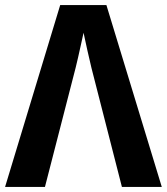

<svg xmlns="http://www.w3.org/2000/svg" viewBox="-20 -736 657 756"><path d="M0 0 217 -716H399L617 0H460L340 -469Q333 -498 324 -538Q315 -578 309 -607Q305 -588 299 -561.5Q293 -535 287.5 -510Q282 -485 278 -470L157 0Z"/></svg>

Font: Noto Sans SemiCondensed
Style: Bold
Weight: 700
Width: 4
Designer: Monotype Design Team
Foundry: Monotype Imaging Inc.
Version: Version 2.013; ttfautohint (v1.8.4.7-5d5b)